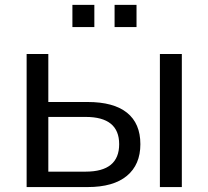

<svg xmlns="http://www.w3.org/2000/svg" viewBox="-20 -758 844 778"><path d="M87.9 0V-539.1H175.8V-344.7H335Q440.4 -344.7 494.6 -301.3Q548.8 -257.8 548.8 -173.8Q548.8 -90.8 494.1 -45.4Q439.5 0 335 0ZM175.8 -62.5H327.1Q462.9 -62.5 462.9 -173.8Q462.9 -284.2 327.1 -284.2H175.8ZM273.4 -648.4V-738.3H362.3V-648.4ZM444.3 -648.4V-738.3H533.2V-648.4ZM627.9 0V-539.1H716.8V0Z"/></svg>

Font: Min Sans
Style: Regular
Weight: 400
Designer: Jinseong-Kim, NotoSansCJK, Nunito
Foundry: Jinseong-Kim
Version: Version 1.400;Glyphs 3.1.2 (3151)